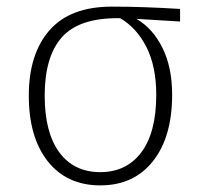

<svg xmlns="http://www.w3.org/2000/svg" viewBox="-20 -549 613 580"><path d="M524 -484 392 -492Q441 -464 470.5 -405Q500 -346 500 -263Q500 -135 442 -62Q384 11 283 11Q182 11 124.5 -61.5Q67 -134 67 -260Q67 -386 129.5 -457.5Q192 -529 318 -529Q412 -529 524 -522ZM343 -494H338Q219 -495 167 -436.5Q115 -378 115 -260Q115 -149 159 -89Q203 -29 283 -29Q362 -29 407 -89Q452 -149 452 -263Q452 -348 422.5 -406.5Q393 -465 343 -494Z"/></svg>

Font: FiraGO ExtraLight
Style: Regular
Weight: 200
Designer: bBox Type
Foundry: bBox Type GmbH
Version: Version 1.001